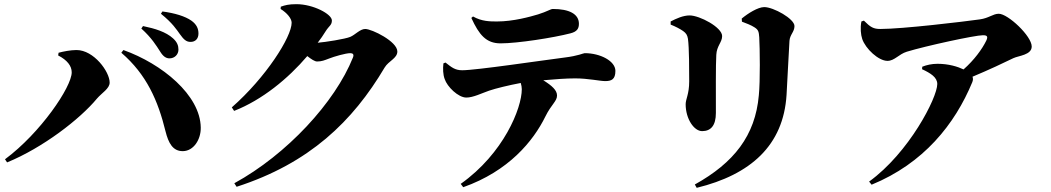

<svg xmlns="http://www.w3.org/2000/svg" viewBox="-20 -827 5040 921"><path d="M793 -547C818 -547 836 -566 836 -589C836 -608 830 -625 810 -643C776 -674 724 -690 666 -702L658 -690C707 -646 730 -608 748 -580C762 -557 776 -547 793 -547ZM894 -626C918 -626 932 -642 932 -666C932 -690 923 -710 898 -728C868 -749 819 -764 759 -772L752 -761C808 -716 827 -685 843 -663C861 -638 873 -626 894 -626ZM324 -480C324 -410 174 -189 4 -63L14 -48C185 -118 363 -255 445 -354C469 -382 506 -402 506 -431C506 -483 430 -587 347 -587C319 -587 283 -580 261 -574L259 -561C302 -539 324 -511 324 -480ZM943 -215C941 -371 757 -521 572 -587L562 -574C683 -470 738 -344 774 -197C788 -141 809 -101 858 -102C909 -103 944 -158 943 -215Z M1326 -784C1357 -765 1379 -738 1379 -718C1379 -650 1256 -456 1092 -312L1103 -295C1238 -348 1362 -450 1454 -558C1473 -543 1490 -532 1501 -532C1523 -532 1537 -538 1558 -546C1583 -556 1639 -572 1660 -572C1673 -572 1679 -566 1673 -551C1587 -336 1356 -86 1104 52L1115 69C1465 -44 1672 -245 1825 -503C1844 -535 1886 -547 1886 -580C1886 -628 1764 -688 1732 -688C1707 -688 1684 -660 1660 -650C1636 -640 1542 -625 1504 -622C1518 -640 1531 -659 1542 -677C1559 -704 1572 -706 1572 -729C1572 -759 1483 -807 1402 -807C1365 -807 1347 -802 1327 -795Z M2241 -741C2278 -660 2312 -619 2381 -619C2463 -619 2635 -646 2716 -667C2748 -675 2757 -690 2757 -713C2757 -760 2710 -784 2632 -784C2621 -784 2606 -772 2561 -758C2524 -747 2443 -724 2364 -724C2331 -724 2291 -724 2249 -748ZM2107 -523C2104 -498 2105 -469 2113 -448C2125 -411 2178 -359 2217 -359C2250 -359 2291 -380 2326 -392C2358 -403 2420 -418 2478 -429C2481 -419 2483 -408 2483 -399C2483 -308 2396 -91 2190 55L2202 71C2420 -6 2538 -150 2596 -268C2625 -327 2652 -341 2652 -369C2652 -394 2628 -416 2586 -442C2642 -447 2696 -451 2739 -451C2801 -451 2858 -438 2883 -438C2913 -438 2932 -446 2932 -487C2932 -534 2860 -572 2785 -572C2778 -572 2754 -559 2688 -551C2578 -537 2264 -490 2197 -490C2163 -490 2146 -504 2117 -527Z M3753 -372C3757 -432 3763 -574 3767 -631C3769 -661 3791 -674 3791 -702C3791 -737 3690 -793 3646 -793C3616 -793 3568 -763 3538 -738L3539 -723C3560 -715 3582 -707 3599 -696C3618 -684 3620 -675 3622 -648C3625 -597 3627 -437 3620 -370C3603 -176 3500 -46 3313 58L3322 74C3580 11 3738 -129 3753 -372ZM3257 -678C3271 -668 3277 -659 3280 -641C3286 -598 3286 -488 3286 -437C3286 -375 3269 -352 3269 -327C3269 -257 3309 -198 3348 -198C3390 -198 3414 -225 3414 -285C3414 -367 3413 -520 3416 -564C3418 -607 3444 -624 3444 -654C3444 -696 3336 -753 3288 -753C3257 -753 3224 -738 3197 -724V-709C3220 -700 3243 -688 3257 -678Z M4112 -724C4106 -693 4109 -661 4116 -640C4132 -593 4194 -535 4237 -535C4271 -535 4291 -567 4330 -579C4422 -607 4657 -658 4695 -658C4714 -658 4721 -653 4711 -632C4691 -591 4653 -539 4602 -494C4575 -507 4531 -521 4477 -521C4449 -521 4424 -515 4404 -507L4403 -495C4444 -476 4476 -456 4476 -424C4476 -358 4340 -94 4149 44L4161 59C4410 -43 4560 -230 4644 -433C4648 -443 4648 -451 4645 -459C4724 -492 4796 -526 4841 -548C4866 -560 4929 -563 4929 -604C4929 -654 4815 -761 4771 -761C4743 -761 4724 -740 4680 -734C4602 -723 4309 -688 4203 -688C4170 -688 4156 -696 4124 -728Z"/></svg>

Font: Noto Serif CJK JP Black
Style: Regular
Weight: 900
Designer: Ryoko NISHIZUKA 西塚涼子 (kana & ideographs); Frank Grießhammer (Latin, Greek & Cyrillic); Wenlong ZHANG 张文龙 (bopomofo); San
Foundry: Adobe Systems Incorporated
Version: Version 1.001;PS 1.001;hotconv 16.6.54;makeotf.lib2.5.65590